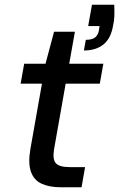

<svg xmlns="http://www.w3.org/2000/svg" viewBox="-20 -790 503 810"><path d="M236 0Q188 0 155.5 -15Q123 -30 110.5 -65.5Q98 -101 108 -160L157 -437H67L82 -521H172L208 -656H296L272 -521H416L401 -437H257L208 -160Q201 -117 216 -101Q231 -85 274 -85H339L324 0ZM334 -577 342 -622Q368 -622 380.5 -631.5Q393 -641 397 -660L400 -680H352L368 -770H462Q463 -743 462.5 -723Q462 -703 457 -682Q448 -628 416.5 -602.5Q385 -577 334 -577Z"/></svg>

Font: DM Sans 10pt Medium
Style: Italic
Weight: 500
Italic angle: -10°
Version: Version 4.004;gftools[0.9.30]